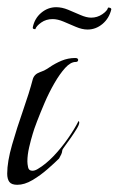

<svg xmlns="http://www.w3.org/2000/svg" viewBox="-20 -510 329 533"><path d="M28 3Q12 3 6 -5Q0 -13 0 -28Q0 -61 13.5 -108Q27 -155 44 -203.5Q61 -252 71 -290Q75 -304 90.5 -309.5Q106 -315 117 -323Q133 -334 151 -341.5Q169 -349 189 -349Q194 -349 195.5 -347Q197 -345 197 -344Q197 -338 190 -338Q176 -338 161 -321.5Q146 -305 131 -279Q116 -253 104 -225Q92 -197 83 -173.5Q74 -150 71 -139Q66 -123 61 -101.5Q56 -80 56 -62Q56 -55 58 -45.5Q60 -36 70 -36Q77 -36 85 -41Q107 -54 128.5 -76.5Q150 -99 168.5 -125.5Q187 -152 198 -174Q200 -173 200 -170Q200 -164 193 -152.5Q186 -141 177 -128Q168 -115 160.5 -105Q153 -95 153 -93Q152 -85 150 -81.5Q148 -78 144 -70Q132 -58 112 -40.5Q92 -23 70 -10Q48 3 28 3ZM223 -428Q208 -428 190.5 -435.5Q173 -443 156.5 -450Q140 -457 126 -457Q108 -457 94.5 -447.5Q81 -438 78 -429Q70 -429 71 -434Q76 -459 94.5 -474.5Q113 -490 136 -490Q152 -490 169 -483Q186 -476 203 -468.5Q220 -461 233 -461Q250 -461 264 -470.5Q278 -480 280 -489Q289 -489 289 -484Q283 -459 264.5 -443.5Q246 -428 223 -428Z"/></svg>

Font: Beau Rivage
Style: Regular
Weight: 400
Designer: Robert E. Leuschke
Foundry: Robert E. Leuschke
Version: Version 1.010; ttfautohint (v1.8.3)